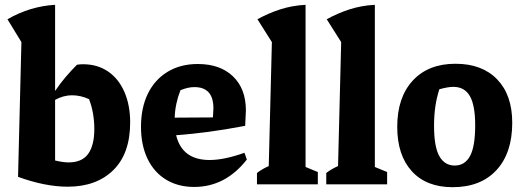

<svg xmlns="http://www.w3.org/2000/svg" viewBox="-20 -766 2171 798"><path d="M55 -31 69 -591 11 -686Q105 -740 209 -746V-388Q230 -419 252.5 -445.5Q275 -472 300 -497Q313 -499 325 -499Q385 -499 429 -469Q473 -439 497 -384Q521 -329 521 -257Q521 -128 451 -59Q381 10 261 10Q216 10 164.5 0Q113 -10 55 -31ZM279 -370Q244 -370 209 -351V-99Q242 -91 265 -91Q321 -91 346.5 -126.5Q372 -162 372 -230Q372 -263 366.5 -294.5Q361 -326 350 -354Q315 -370 279 -370Z M787 11Q720 11 670 -19.5Q620 -50 593 -106.5Q566 -163 566 -239Q566 -318 594.5 -376.5Q623 -435 676.5 -467.5Q730 -500 802 -500Q895 -500 948.5 -448.5Q1002 -397 1002 -307L999 -243Q914 -227 846.5 -218Q779 -209 712 -204Q737 -101 851 -101Q912 -101 996 -131L1006 -103Q917 11 787 11ZM730 -391Q708 -335 706 -277L865 -278L867 -316Q867 -404 788 -404Q761 -404 730 -391Z M1048 0V-47Q1058 -55 1070 -62Q1082 -69 1097 -76L1110 -591L1050 -686Q1095 -711 1144.5 -727Q1194 -743 1250 -746V-72L1301 -51V0Z M1336 0V-47Q1346 -55 1358 -62Q1370 -69 1385 -76L1398 -591L1338 -686Q1383 -711 1432.5 -727Q1482 -743 1538 -746V-72L1589 -51V0Z M1861 12Q1752 12 1691.5 -54.5Q1631 -121 1631 -239Q1631 -361 1695.5 -431Q1760 -501 1873 -501Q1984 -501 2046.5 -436Q2109 -371 2109 -256Q2109 -130 2043.5 -59Q1978 12 1861 12ZM1870 -78Q1912 -78 1933.5 -117.5Q1955 -157 1955 -245Q1955 -328 1933 -366.5Q1911 -405 1864 -405Q1842 -405 1806 -395Q1795 -361 1789.5 -324Q1784 -287 1784 -243Q1784 -156 1806 -117Q1828 -78 1870 -78Z"/></svg>

Font: Piazzolla
Style: Bold
Weight: 700
Designer: Juan Pablo del Peral
Foundry: Huerta Tipografica
Version: Version 1.330